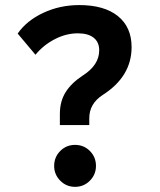

<svg xmlns="http://www.w3.org/2000/svg" viewBox="-20 -723 626 753"><path d="M214.8 -232.4V-275.9Q214.8 -325.2 237.1 -361.1Q259.3 -397 304.7 -426.8Q369.1 -467.8 369.1 -525.9Q369.1 -557.6 347.4 -575Q325.7 -592.3 285.2 -592.3Q239.3 -592.3 194.8 -569.3Q150.4 -546.4 119.1 -508.3L49.3 -591.3Q84.5 -642.1 149.7 -672.6Q214.8 -703.1 291 -703.1Q388.7 -703.1 442.4 -659.9Q496.1 -616.7 496.1 -538.1Q496.1 -422.9 382.8 -350.6Q330.1 -316.4 330.1 -259.3V-232.4ZM274.4 9.8Q240.2 9.8 216.3 -14.4Q192.4 -38.6 192.4 -72.3Q192.4 -106.9 216.3 -130.9Q240.2 -154.8 274.4 -154.8Q308.6 -154.8 332.5 -130.9Q356.4 -106.9 356.4 -72.3Q356.4 -38.6 332.5 -14.4Q308.6 9.8 274.4 9.8Z"/></svg>

Font: Cascadia Code SemiBold
Style: Regular
Weight: 600
Monospace: yes
Designer: Aaron Bell
Foundry: Saja Typeworks
Version: Version 2404.023; ttfautohint (v1.8.4)